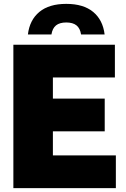

<svg xmlns="http://www.w3.org/2000/svg" viewBox="-20 -971 650 991"><path d="M253 -169H578V0H49V-740H573V-571H253V-462H520.5V-293H253ZM322 -951Q410.5 -951 460.8 -909.5Q511 -868 520 -793H398.5Q393.5 -825 374.8 -840Q356 -855 322 -855Q288 -855 269.2 -840Q250.5 -825 245.5 -793H124Q133 -868 183.2 -909.5Q233.5 -951 322 -951Z"/></svg>

Font: Encode Sans Semi Condensed Black
Style: Regular
Weight: 900
Width: 4
Designer: Multiple Designers
Foundry: Impallari Type
Version: Version 2.000